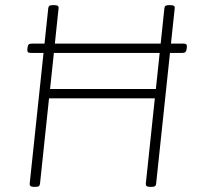

<svg xmlns="http://www.w3.org/2000/svg" viewBox="-20 -722 773 744"><path d="M98 -517Q91 -517 88 -520.5Q85 -524 86 -531L87 -539Q88 -547 91.5 -550Q95 -553 103 -553H692Q699 -553 702 -550Q705 -547 704 -539L703 -531Q702 -524 698.5 -520.5Q695 -517 687 -517ZM110 2Q94 2 95 -10L167 -690Q168 -697 171.5 -699.5Q175 -702 184 -702H192Q209 -702 207 -690L174 -377H584L617 -690Q618 -697 621.5 -699.5Q625 -702 634 -702H642Q659 -702 657 -690L585 -10Q584 -3 580.5 -0.5Q577 2 568 2H560Q544 2 545 -10L580 -341H170L135 -10Q134 -3 130.5 -0.5Q127 2 118 2Z"/></svg>

Font: Asap Thin
Style: Italic
Weight: 250
Italic angle: -6°
Designer: Pablo Cosgaya
Foundry: Omnibus-Type
Version: Version 3.001